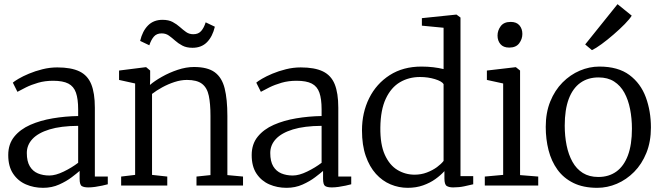

<svg xmlns="http://www.w3.org/2000/svg" viewBox="-20 -889 3165 920"><path d="M19.5 -146Q19.5 -198.5 48.2 -234Q77 -269.5 125.2 -290.8Q173.5 -312 233 -322Q292.5 -332 354.5 -333V-365Q354.5 -414.5 344 -444.8Q333.5 -475 307.5 -488.5Q281.5 -502 234.5 -502Q195.5 -502 162.8 -492.5Q130 -483 104.8 -470.5Q79.5 -458 63.5 -449L41.5 -493Q48.5 -499.5 68.8 -511.5Q89 -523.5 118.8 -536Q148.5 -548.5 183.5 -557.2Q218.5 -566 254.5 -566Q321 -566 360.5 -547Q400 -528 417.2 -485.5Q434.5 -443 434.5 -373V-43H496.5V-6Q485.5 -3 469.5 0.5Q453.5 4 436 6.5Q418.5 9 403.5 9Q382 9 371.8 2.5Q361.5 -4 361.5 -33V-70Q349 -59 323.8 -39.8Q298.5 -20.5 263.5 -4.8Q228.5 11 186.5 11Q142 11 104 -5.5Q66 -22 42.8 -56.8Q19.5 -91.5 19.5 -146ZM216.5 -48Q246.5 -48 285.5 -67Q324.5 -86 354.5 -109V-286Q271.5 -285.5 217 -268.8Q162.5 -252 135.5 -223Q108.5 -194 108.5 -156Q108.5 -116 122.8 -92.2Q137 -68.5 161.5 -58.2Q186 -48 216.5 -48Z M627.5 -51V-489L550.5 -506V-551L677.5 -567H680.5L699.5 -551V-507L698.5 -482Q720.5 -501 755.8 -521Q791 -541 831.5 -554.5Q872 -568 909.5 -568Q974.5 -568 1009 -542.8Q1043.5 -517.5 1056.5 -465.5Q1069.5 -413.5 1069.5 -333V-50L1144.5 -43V0H921.5V-43L988.5 -50V-334Q988.5 -392 980.5 -430.2Q972.5 -468.5 948.2 -487.2Q924 -506 875.5 -506Q847 -506 816.2 -496Q785.5 -486 757.2 -470.5Q729 -455 708.5 -439V-51L781.5 -43V0H560.5V-43ZM651.5 -693Q662.5 -740 689.2 -767Q716 -794 758.5 -794Q788 -794 807.5 -783.5Q827 -773 842 -759.5Q857 -746 871.8 -735.5Q886.5 -725 906.5 -725Q930.5 -725 944 -740.5Q957.5 -756 965.5 -782L1009.5 -761Q998.5 -714 972 -687Q945.5 -660 902.5 -660Q873.5 -660 853.8 -670.5Q834 -681 819 -694.5Q804 -708 789.2 -718.5Q774.5 -729 754.5 -729Q730.5 -729 717.2 -713.5Q704 -698 695.5 -672Z M1186 -146Q1186 -198.5 1214.8 -234Q1243.5 -269.5 1291.8 -290.8Q1340 -312 1399.5 -322Q1459 -332 1521 -333V-365Q1521 -414.5 1510.5 -444.8Q1500 -475 1474 -488.5Q1448 -502 1401 -502Q1362 -502 1329.2 -492.5Q1296.5 -483 1271.2 -470.5Q1246 -458 1230 -449L1208 -493Q1215 -499.5 1235.2 -511.5Q1255.5 -523.5 1285.2 -536Q1315 -548.5 1350 -557.2Q1385 -566 1421 -566Q1487.5 -566 1527 -547Q1566.5 -528 1583.8 -485.5Q1601 -443 1601 -373V-43H1663V-6Q1652 -3 1636 0.5Q1620 4 1602.5 6.5Q1585 9 1570 9Q1548.5 9 1538.2 2.5Q1528 -4 1528 -33V-70Q1515.5 -59 1490.2 -39.8Q1465 -20.5 1430 -4.8Q1395 11 1353 11Q1308.5 11 1270.5 -5.5Q1232.5 -22 1209.2 -56.8Q1186 -91.5 1186 -146ZM1383 -48Q1413 -48 1452 -67Q1491 -86 1521 -109V-286Q1438 -285.5 1383.5 -268.8Q1329 -252 1302 -223Q1275 -194 1275 -156Q1275 -116 1289.2 -92.2Q1303.5 -68.5 1328 -58.2Q1352.5 -48 1383 -48Z M1933.5 11Q1891 11 1851.5 -5.5Q1812 -22 1781.2 -56Q1750.5 -90 1732.5 -141.8Q1714.5 -193.5 1714.5 -264Q1714.5 -349.5 1749 -418.8Q1783.5 -488 1847.5 -529Q1911.5 -570 1999.5 -570Q2029 -570 2056 -566.8Q2083 -563.5 2105.5 -558V-756L2001.5 -766V-802L2165.5 -819H2167.5L2186.5 -805V-45H2247.5V-6Q2228 -1.5 2204 3.8Q2180 9 2151.5 9Q2131.5 9 2120.5 2Q2109.5 -5 2109.5 -34V-69Q2092 -49.5 2066.2 -31Q2040.5 -12.5 2007.2 -0.8Q1974 11 1933.5 11ZM1966.5 -52Q1998 -52 2025.5 -62.5Q2053 -73 2073.8 -88.2Q2094.5 -103.5 2105.5 -118V-486Q2097.5 -499.5 2064.2 -509.8Q2031 -520 1992.5 -520Q1939 -520 1896.5 -495Q1854 -470 1828.8 -416.5Q1803.5 -363 1802.5 -278Q1801.5 -197 1824 -147.2Q1846.5 -97.5 1884.2 -74.8Q1922 -52 1966.5 -52Z M2391 -51V-489L2313 -506V-551L2450 -567H2452L2472 -551V-50L2559 -43V0H2303V-43ZM2419.5 -661Q2392 -661 2378 -677.5Q2364 -694 2364 -718.5Q2364 -743 2379.2 -763.5Q2394.5 -784 2426.5 -784H2427.5Q2455 -784 2469 -767.5Q2483 -751 2483 -726.5Q2483 -702 2467.8 -681.5Q2452.5 -661 2420.5 -661Z M2595 -281Q2595 -349.5 2616.8 -403Q2638.5 -456.5 2675.5 -493.8Q2712.5 -531 2758.2 -550.5Q2804 -570 2852 -570Q2941.5 -570 2995.8 -529.8Q3050 -489.5 3074.5 -423Q3099 -356.5 3099 -278Q3099 -210 3077.2 -156.2Q3055.5 -102.5 3018.5 -65.2Q2981.5 -28 2935.8 -8.5Q2890 11 2842 11Q2775 11 2727.8 -12.2Q2680.5 -35.5 2651.2 -76Q2622 -116.5 2608.5 -169.2Q2595 -222 2595 -281ZM2847 -41Q2897.5 -41 2933.5 -67Q2969.5 -93 2988.8 -144.5Q3008 -196 3008 -272Q3008 -321.5 2999.2 -366Q2990.5 -410.5 2971.8 -444.8Q2953 -479 2922.5 -498.5Q2892 -518 2848 -518Q2797 -518 2760.8 -492Q2724.5 -466 2705.2 -414.8Q2686 -363.5 2686 -287Q2686 -237 2695 -192.5Q2704 -148 2723 -113.8Q2742 -79.5 2772.8 -60.2Q2803.5 -41 2847 -41ZM2817 -649H2816L2784 -676L2939 -869L3007 -814Q2997.5 -798 2973.8 -773.8Q2950 -749.5 2920.2 -723.8Q2890.5 -698 2862.8 -677.8Q2835 -657.5 2817 -649Z"/></svg>

Font: Merriweather 7pt Light
Style: Regular
Weight: 300
Designer: Eben Sorkin
Foundry: Eben Sorkin
Version: Version 2.200;gftools[0.9.31]